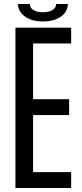

<svg xmlns="http://www.w3.org/2000/svg" viewBox="-20 -938 411 958"><path d="M57 0V-800H335V-721H145V-443H325V-364H145V-79H335V0ZM69 -918H129Q129 -899 146.5 -888Q164 -877 194 -877Q224 -877 242 -888Q260 -899 260 -918H319Q317 -878 283 -854.5Q249 -831 194 -831Q140 -831 106 -854.5Q72 -878 69 -918Z"/></svg>

Font: Big Shoulders Text Medium
Style: Regular
Weight: 500
Designer: Patric King
Foundry: XO Type Co
Version: Version 1.000; ttfautohint (v1.8.2)